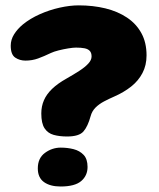

<svg xmlns="http://www.w3.org/2000/svg" viewBox="-20 -654 592 716"><path d="M230 -145Q202 -145 180.2 -151Q158.5 -157 146.2 -175.5Q134 -194 134 -231Q134 -257.5 143.8 -280Q153.5 -302.5 174.2 -322.5Q195 -342.5 228 -361Q254.5 -376 275.8 -389.8Q297 -403.5 309.2 -416.8Q321.5 -430 321.5 -443.5Q321.5 -457 314.8 -464.2Q308 -471.5 295 -474Q282 -476.5 263.5 -476.5Q252.5 -476.5 234.2 -473.5Q216 -470.5 198.2 -466Q180.5 -461.5 170 -456.5Q144 -444 122 -436Q100 -428 75 -428Q53.5 -428 36.8 -439.2Q20 -450.5 20 -483.5Q20 -506 32.5 -526Q45 -546 65.5 -563Q92.5 -585 128.5 -601Q164.5 -617 202.8 -625.5Q241 -634 273.5 -634Q327 -634 373 -622.8Q419 -611.5 453.5 -588.5Q488 -565.5 507.2 -530.5Q526.5 -495.5 526.5 -447.5Q526.5 -410.5 511.2 -381.5Q496 -352.5 468.8 -331Q441.5 -309.5 406 -294Q386.5 -285.5 368 -275.8Q349.5 -266 336.2 -252.8Q323 -239.5 318 -221Q307.5 -182.5 291.2 -163.8Q275 -145 230 -145ZM206 41.5Q167 41.5 144 25Q121 8.5 121 -26Q121 -64.5 147.8 -84Q174.5 -103.5 206.5 -103.5Q231.5 -103.5 254.2 -97.8Q277 -92 291.8 -76.5Q306.5 -61 306.5 -31.5Q306.5 1 282.8 21.2Q259 41.5 206 41.5Z"/></svg>

Font: Gluten Thin Black
Style: Regular
Weight: 900
Version: Version 1.300